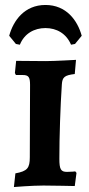

<svg xmlns="http://www.w3.org/2000/svg" viewBox="-20 -747 360 773"><path d="M163 -634C208 -634 247 -612 266 -567L282 -570L309 -603C292 -665 247 -727 163 -727C79 -727 34 -665 17 -603L44 -570L60 -567C78 -612 118 -634 163 -634ZM36 6C36 6 108 0 155 0C192 0 281 2 281 2L288 -51L283 -57C283 -57 268 -55 250 -55C225 -55 219 -65 219 -108C219 -195 223 -319 229 -407C231 -436 239 -444 281 -449L286 -506C286 -506 200 -501 164 -501C124 -501 72 -502 45 -502L40 -453L44 -445H71C95 -445 101 -437 101 -405L100 -114C100 -70 90 -58 42 -49Z"/></svg>

Font: Alegreya SC
Style: Bold
Weight: 700
Designer: Juan Pablo del Peral
Foundry: Huerta Tipografica
Version: Version 2.007;PS 002.007;hotconv 1.0.88;makeotf.lib2.5.64775